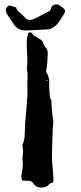

<svg xmlns="http://www.w3.org/2000/svg" viewBox="-20 -846 365 866"><path d="M191.4 -485.8 189.9 -484.4 189 -482.4 189.9 -481 191.9 -480 194.3 -483.4ZM189 -519Q202.1 -502 202.1 -473.1V-465.8Q201.7 -461.9 201.7 -457.5Q201.7 -445.8 203.6 -428.7L204.6 -411.1Q205.6 -400.9 210.9 -395Q212.4 -393.6 212.4 -390.6V-378.9Q212.4 -357.4 217.3 -320.3L218.3 -312.5L219.7 -305.2Q220.2 -299.3 220.2 -294.9V-290.5L218.8 -276.9L217.8 -263.2L217.3 -246.6L216.8 -230.5L215.3 -183.1L214.4 -136.2L215.3 -114.3L217.3 -91.8L221.2 -38.1L220.7 -31.2L219.7 -23.9Q217.8 -22.5 214.8 -21.5L209.5 -20Q203.1 -18.1 200.2 -13.2Q192.9 -2 169.4 0H165Q142.1 0 129.4 -19.5Q122.6 -30.8 106.4 -30.8H92.8L80.6 -31.7Q76.2 -39.1 76.2 -49.3Q76.2 -55.2 77.6 -62.5Q83 -85.9 83 -106Q83 -114.7 82 -123Q81.5 -127.9 81.5 -132.3V-137.2Q84 -153.3 84 -165.5Q84 -177.7 81.5 -186Q81.1 -188 81.1 -190.4Q81.1 -194.3 83 -197.8Q89.4 -210.9 90.8 -229.5L91.8 -245.6L92.3 -262.2Q93.3 -303.2 96.7 -327.6Q99.1 -349.1 101.1 -379.4L102.1 -396.5L103.5 -413.1Q104 -423.3 104 -431.6Q104 -440.4 103.5 -447.3V-467.3L104 -487.3Q104.5 -494.6 104.5 -501.5Q104.5 -516.6 102.1 -527.3Q101.1 -531.2 101.1 -535.6Q101.1 -538.6 101.6 -541.5Q103.5 -554.7 103.5 -573.2Q103.5 -585.4 102.5 -600.1L101.1 -629.4Q100.6 -646.5 100.6 -658.7Q101.1 -666.5 102.5 -676.3L106 -693.4Q106.4 -698.2 111.8 -699.7Q113.8 -700.2 115.7 -700.2Q118.7 -700.2 121.1 -698.7L125 -695.8L129.9 -688Q132.8 -683.6 135.3 -683.6Q141.1 -682.1 148.4 -676.3Q153.8 -672.4 162.6 -667.5Q169.9 -663.6 174.3 -653.3L179.2 -641.6Q182.6 -634.8 186.5 -630.9Q195.3 -622.1 195.3 -606.4V-605L193.4 -564Q191.9 -541 187.5 -523.4ZM99.6 -708.5H96.2Q57.6 -708.5 40 -740.2L14.2 -778.3Q6.3 -790.5 6.3 -800.3Q6.3 -813.5 22.5 -821.8L53.2 -812.5Q53.7 -800.8 65.7 -792Q77.6 -783.2 87.9 -771.5Q101.1 -755.9 114.3 -755.9Q126.5 -755.9 151.9 -769.5L197.8 -793.9Q210 -798.8 211.4 -811.5Q213.4 -820.3 224.6 -824.2Q230 -826.2 234.9 -826.2Q240.7 -826.2 245.6 -823.7L252 -819.3Q273.4 -806.2 273.4 -796.4Q273.4 -787.6 260.3 -769.5L252.4 -757.3Q240.7 -736.3 221.2 -723.1Q209.5 -713.9 193.4 -713.4Q184.6 -712.4 99.6 -708.5Z"/></svg>

Font: Kurland
Style: Regular
Weight: 400
Designer: GGBot
Version: 0.22